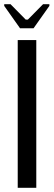

<svg xmlns="http://www.w3.org/2000/svg" viewBox="-22 -890 254 910"><path d="M62 -700H150V0H62ZM73 -756 -2 -862V-870H28L100 -797H110L182 -870H212V-862L137 -756Z"/></svg>

Font: Phudu
Style: Regular
Weight: 400
Version: Version 1.005;gftools[0.9.23]